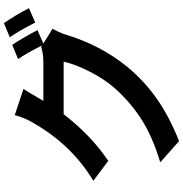

<svg xmlns="http://www.w3.org/2000/svg" viewBox="4 -888 968 1017"><g transform="rotate(-90 488.5 -379.0)"><path d="M759.8 -798.8Q798.8 -740.2 837.9 -665L766.6 -633.8L845.7 -585Q827.1 -554.7 814.5 -516.6Q758.8 -331.1 643.6 -189.5Q571.3 -101.6 477.1 -34.7Q382.8 32.2 250 85L137.7 -14.6Q276.4 -56.6 368.2 -116.2Q460 -175.8 531.2 -256.8Q580.1 -312.5 619.1 -390.1Q658.2 -467.8 670.9 -526.4H392.6Q281.2 -381.8 145.5 -290L40 -369.1Q230.5 -484.4 344.7 -684.6Q373 -729.5 387.7 -785.2L526.4 -739.3Q508.8 -712.9 467.8 -641.6Q466.8 -640.6 465.8 -638.2Q464.8 -635.7 463.9 -633.8H665Q715.8 -633.8 748 -645.5L756.8 -640.6Q713.9 -726.6 684.6 -767.6ZM799.8 -811.5 875 -842.8Q918.9 -779.3 954.1 -710L877.9 -676.8Q835.9 -760.7 799.8 -811.5Z"/></g></svg>

Font: Min Sans Bold
Style: Regular
Weight: 700
Designer: Jinseong-Kim, NotoSansCJK, Nunito
Foundry: Jinseong-Kim
Version: Version 1.400;Glyphs 3.1.2 (3151)